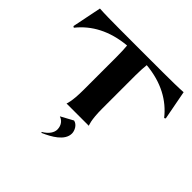

<svg xmlns="http://www.w3.org/2000/svg" viewBox="-233 -948 1491 1491"><g transform="rotate(45 512.0 -203.0)"><path d="M513 -700C383 -701 152 -698 54 -705L5 -463L16 -456C102 -564 230 -635 406 -651C409 -626 411 -581 411 -534V-169C411 -38 392 0 392 0H637C637 0 616 -38 616 -169V-534C616 -581 619 -626 622 -651C797 -635 923 -564 1008 -456L1019 -463L973 -705C875 -698 644 -701 513 -700ZM411 293 416 299C493 266 587 213 587 135C587 105 566 60 527 52L426 107C479 125 485 175 485 193C485 225 463 263 411 293Z"/></g></svg>

Font: Coconat
Style: Bold
Weight: 900
Width: 8
Designer: Sara Lavazza
Foundry: Collletttivo
Version: Version 1.000;Glyphs 3.2 (3217)